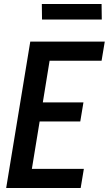

<svg xmlns="http://www.w3.org/2000/svg" viewBox="-20 -944 546 964"><path d="M11 0 132 -735H506L490 -639H229L195 -430H399L383 -334H179L140 -96H401L385 0ZM491 -846H191L190 -924H490Z"/></svg>

Font: Iosevka Term Curly Oblique
Style: Bold
Weight: 700
Italic angle: -9°
Designer: Belleve Invis
Foundry: Belleve Invis
Version: Version 32.3.0